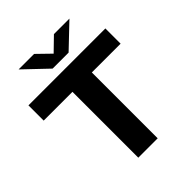

<svg xmlns="http://www.w3.org/2000/svg" viewBox="-258 -1094 1239 1239"><g transform="rotate(-45 361.5 -474.5)"><path d="M273 0V-601H10.5V-740H712.5V-601H450V0ZM288.5 -797.5 129.5 -949H271L361.5 -861L452 -949H593.5L434.5 -797.5Z"/></g></svg>

Font: Encode Sans Exp
Style: Bold
Weight: 700
Width: 7
Designer: Multiple Designers
Foundry: Impallari Type
Version: Version 3.002; ttfautohint (v1.8.3) -l 8 -r 50 -G 200 -x 14 